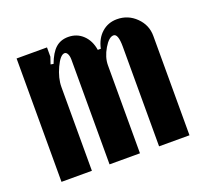

<svg xmlns="http://www.w3.org/2000/svg" viewBox="-95 -614 768 724"><g transform="rotate(-20 289.5 -252.5)"><path d="M346.2 -420.9Q354.5 -460 379.9 -482.4Q405.3 -504.9 440.9 -504.9Q485.4 -504.9 517.1 -473.6Q548.8 -442.4 548.8 -398.9V0H426.8V-399.9Q426.8 -452.1 408.2 -452.1Q389.6 -452.1 369.9 -418.7Q350.1 -385.3 350.1 -353V0H228V-419.9Q228 -434.6 223.4 -443.4Q218.8 -452.1 211.9 -452.1Q194.8 -452.1 176 -411.9Q157.2 -371.6 157.2 -335.9V0H35.2V-495.1H157.2V-458L147.9 -430.2L159.2 -428.2Q174.3 -468.8 194.6 -486.8Q214.8 -504.9 245.1 -504.9Q280.3 -504.9 304.2 -481.9Q328.1 -459 334 -420.9Z"/></g></svg>

Font: Moniqa Black Paragraph
Style: Regular
Weight: 900
Designer: Rajesh Rajput
Foundry: Rajesh Rajput
Version: Version 1.000